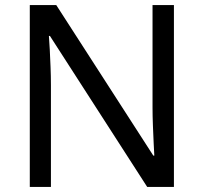

<svg xmlns="http://www.w3.org/2000/svg" viewBox="-20 -734 800 754"><path d="M663 0H558L176 -593H172Q174 -570 175.5 -538.5Q177 -507 178.5 -471.5Q180 -436 180 -399V0H97V-714H201L582 -123H586Q585 -139 583.5 -171Q582 -203 580.5 -241Q579 -279 579 -311V-714H663Z"/></svg>

Font: Noto Sans Thaana
Style: Regular
Weight: 400
Designer: Monotype Design Team
Foundry: Monotype Imaging Inc.
Version: Version 2.001